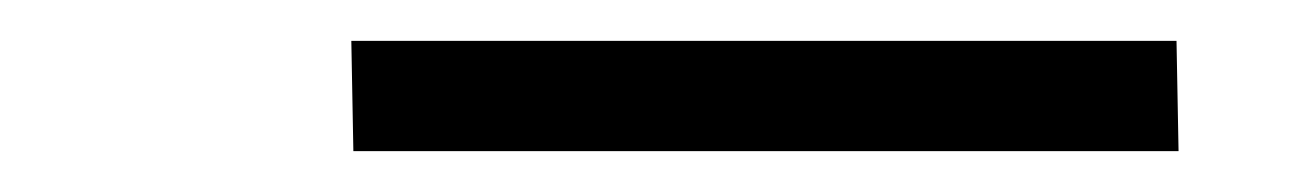

<svg xmlns="http://www.w3.org/2000/svg" viewBox="-20 -717 640 94"><path d="M557 -643H153L152 -697H556Z"/></svg>

Font: Iosevka HT Light Extended
Style: Italic
Weight: 300
Width: 7
Italic angle: -9°
Monospace: yes
Designer: Belleve Invis
Foundry: Belleve Invis
Version: Version 32.3.0; ttfautohint (v1.8.4)